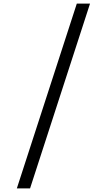

<svg xmlns="http://www.w3.org/2000/svg" viewBox="-20 -855 590 1060"><path d="M73 185 404 -835H477L146 185Z"/></svg>

Font: Lode
Style: Regular
Weight: 400
Monospace: yes
Designer: Belleve Invis
Foundry: Belleve Invis
Version: Version 29.2.0; ttfautohint (v1.8.3)